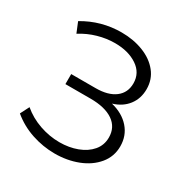

<svg xmlns="http://www.w3.org/2000/svg" viewBox="-164 -848 963 993"><g transform="rotate(30 318.0 -352.0)"><path d="M570 -196Q570 -135 532 -89Q494 -43 431 -18.5Q368 6 294 6Q224 6 156.5 -16.5Q89 -39 35 -84L62 -137Q108 -98 167 -77.5Q226 -57 286 -57Q343 -57 391 -75Q439 -93 467.5 -126.5Q496 -160 496 -206Q496 -267 448 -300Q400 -333 313 -333H163V-393H309Q383 -393 424.5 -424.5Q466 -456 466 -512Q466 -574 413 -609.5Q360 -645 280 -645Q230 -645 179 -630.5Q128 -616 82 -587L57 -648Q161 -710 282 -710Q353 -710 412 -687Q471 -664 505.5 -621Q540 -578 540 -520Q540 -464 509 -423.5Q478 -383 422 -366Q491 -349 530.5 -304Q570 -259 570 -196Z"/></g></svg>

Font: APTA Sans Regular
Style: Regular
Weight: 400
Version: Version 7.200